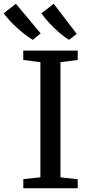

<svg xmlns="http://www.w3.org/2000/svg" viewBox="-86 -1016 479 1036"><path d="M132 -59.2V-680.5L39.5 -692.4V-743H333.4V-692.4L240.2 -680.5V-59.1L333.4 -48.6V0H39.8V-49.6ZM90.4 -801.4Q72.9 -811.5 51.7 -827.6Q30.5 -843.7 8.7 -863.3Q-13.1 -883 -32.6 -903.7Q-52 -924.4 -66 -943.8L-0.3 -995.7L133.2 -836L91.4 -801.4ZM285.9 -801.4Q263 -815.1 235.4 -838.7Q207.8 -862.2 181.8 -890.1Q155.8 -918.1 137 -943.7L203.8 -995.7L328 -833.2L286.9 -801.4Z"/></svg>

Font: Merriweather Light
Style: Regular
Weight: 300
Version: Version 2.100